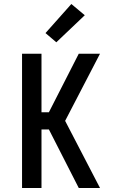

<svg xmlns="http://www.w3.org/2000/svg" viewBox="-20 -938 590 958"><path d="M90 0V-670H187V-378H224L373 -670H479L305 -335L479 0H373L224 -292H187V0ZM261 -727 207 -773 336 -918 403 -862Z"/></svg>

Font: Lode Dark Term
Style: Bold
Weight: 700
Monospace: yes
Designer: Belleve Invis
Foundry: Belleve Invis
Version: Version 29.2.0